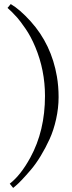

<svg xmlns="http://www.w3.org/2000/svg" viewBox="-20 -706 353 947"><path d="M17.1 -667 33 -686Q77.6 -659.9 131.3 -600.6Q233.6 -487.1 260.7 -328.6Q269 -280.3 269 -226.7Q269 -173.1 256.7 -118Q244.4 -63 224.6 -19.8Q204.8 23.4 180.9 62.9Q157 102.3 133.1 130.4Q82.3 189.9 57.1 210.7L44.9 220.9L28.1 200Q82.3 158 129.6 71.3Q201.9 -60.8 201.9 -232.9Q201.9 -359.6 154.1 -474.1Q132.3 -526.4 105.6 -564.9Q78.9 -603.5 64.9 -619.1Q37.1 -650.1 17.1 -667Z"/></svg>

Font: Linden Hill
Style: Regular
Weight: 400
Version: Version 1.202